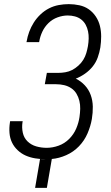

<svg xmlns="http://www.w3.org/2000/svg" viewBox="-20 -763 540 930"><path d="M150 147 174 7Q179 8 185.5 8Q192 8 198 8H200Q175 8 150.5 4Q126 0 104.5 -9.5Q83 -19 65.5 -35.5Q48 -52 38 -73Q28 -94 26 -119Q24 -144 28 -169L29 -176H90L89 -171Q85 -145 90.5 -120Q96 -95 113.5 -78Q131 -61 155.5 -54Q180 -47 206 -47Q235 -47 264 -57.5Q293 -68 315 -90Q337 -112 349 -140Q361 -168 365 -196Q368 -216 368.5 -236Q369 -256 364.5 -274.5Q360 -293 350.5 -309Q341 -325 325.5 -335.5Q310 -346 291 -350.5Q272 -355 252 -355H197L207 -410H262Q279 -410 296.5 -413Q314 -416 329.5 -424Q345 -432 359.5 -445Q374 -458 383.5 -473.5Q393 -489 398 -506Q403 -523 406 -540Q409 -558 409.5 -576Q410 -594 406.5 -611Q403 -628 395 -643Q387 -658 373.5 -668.5Q360 -679 343 -683.5Q326 -688 308 -688Q284 -688 259 -679Q234 -670 215 -651.5Q196 -633 185 -609.5Q174 -586 170 -561L169 -559H108L109 -562Q113 -586 121.5 -609Q130 -632 143.5 -653.5Q157 -675 176 -693Q195 -711 217.5 -722.5Q240 -734 264.5 -738.5Q289 -743 313 -743Q339 -743 364.5 -737.5Q390 -732 410 -718Q430 -704 444 -683Q458 -662 464 -637.5Q470 -613 470 -586.5Q470 -560 466 -533Q462 -509 453.5 -485Q445 -461 429 -441Q413 -421 391.5 -406Q370 -391 347 -382Q372 -370 391 -349.5Q410 -329 419.5 -302.5Q429 -276 429.5 -246.5Q430 -217 425 -187Q419 -152 404 -117Q389 -82 362.5 -54.5Q336 -27 301 -11.5Q266 4 231 7L207 147Z"/></svg>

Font: Iosevka Term Curly Lt Obl
Style: Regular
Weight: 300
Italic angle: -9°
Designer: Belleve Invis
Foundry: Belleve Invis
Version: Version 32.3.0